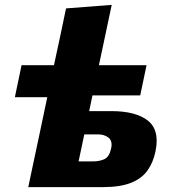

<svg xmlns="http://www.w3.org/2000/svg" viewBox="-20 -768 702 788"><path d="M96 0Q107 -52 117.5 -102Q128 -152 141.5 -214.5L174 -369H41L68.5 -500.5H201.5Q214 -559 226.5 -616.5Q238.5 -673.5 251 -733.5L438.5 -748Q426 -691 413.5 -630Q400.5 -568.5 386 -500.5H581.5L555.5 -376.5H359.5L346 -312H436.5Q538 -312 587.5 -272.5Q623 -244 623 -190Q623 -170 618 -146Q608.5 -100.5 585 -67.8Q561.5 -35 517.2 -17.5Q473 0 401.5 0ZM302.5 -105.5H359.5Q389.5 -105.5 409.2 -115.2Q429 -125 436 -158.5Q438 -167 438 -174.5Q438 -193 425.5 -203Q408 -216.5 382.5 -216.5H326Q314.5 -161.5 302.5 -105.5Z"/></svg>

Font: Heraclito ExtraBold
Style: Italic
Weight: 800
Italic angle: -12°
Designer: Kostas Bartsokas (font) & Cristiano Sobral (main changes)
Foundry: Kostas Bartsokas (font) & Cristiano Sobral (main changes)
Version: Version 1.00;July 8, 2020;FontCreator 13.0.0.2655 64-bit